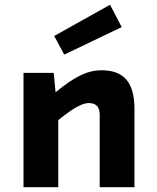

<svg xmlns="http://www.w3.org/2000/svg" viewBox="-20 -781 654 801"><path d="M206.1 -630.9 439 -761.2 487.8 -668 248 -553.2ZM204.1 -477.1 211.9 -396Q271.5 -445.3 315.4 -466.6Q359.4 -487.8 403.8 -487.8Q474.6 -487.8 507.8 -448Q541 -408.2 541 -327.1V0H396V-299.8Q396 -326.2 385 -338.6Q374 -351.1 349.1 -351.1Q310.1 -351.1 223.1 -279.8V0H78.1V-477.1Z"/></svg>

Font: IntelOne Mono Bold
Style: Regular
Weight: 700
Designer: Fred Shallcrass
Foundry: Frere-Jones Type LLC
Version: Version 1.200;hotconv 1.1.0;makeotfexe 2.6.0;FJTRelease1.2